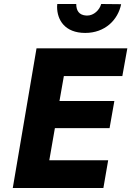

<svg xmlns="http://www.w3.org/2000/svg" viewBox="-20 -942 658 962"><path d="M267 -922C267 -917 266 -913 266 -908C266 -842 305 -777 407 -777C506 -777 571 -842 587 -921L487 -922C479 -892 450 -864 417 -864C416 -864 414 -864 413 -864C375 -866 362 -890 362 -922ZM163 -700 44 0H498L522 -139H227L255 -300H529L553 -436H278L300 -561H593L618 -700Z"/></svg>

Font: Jost
Style: Bold Italic
Weight: 700
Italic angle: -5°
Version: Version 3.710